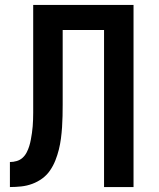

<svg xmlns="http://www.w3.org/2000/svg" viewBox="-20 -755 640 775"><path d="M20 0V-101Q34 -101 47.5 -105Q61 -109 71 -118Q81 -127 87.5 -139.5Q94 -152 98 -165Q102 -178 104.5 -191.5Q107 -205 109 -218.5Q111 -232 112 -245.5Q113 -259 113.5 -272.5Q114 -286 114 -300Q114 -314 114 -328V-735H519V0H400V-634H233V-333Q233 -310 232.5 -287Q232 -264 230.5 -241.5Q229 -219 226 -196Q223 -173 217.5 -151Q212 -129 203.5 -107.5Q195 -86 182 -67Q169 -48 150.5 -34.5Q132 -21 110.5 -13Q89 -5 66 -2.5Q43 0 20 0Z"/></svg>

Font: Iosevka Aile
Style: Bold
Weight: 700
Designer: Belleve Invis
Foundry: Belleve Invis
Version: Version 28.0.1; ttfautohint (v1.8.4)